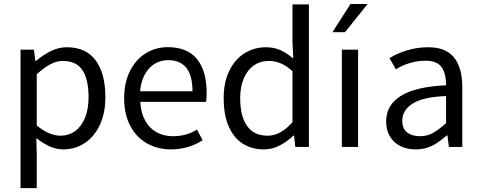

<svg xmlns="http://www.w3.org/2000/svg" viewBox="-20 -734 2402 959"><path d="M163.6 205.6H82.5V-485.8H149.4L156.7 -429.7H159.7Q197.3 -460.9 235.4 -479.5Q273.4 -498 314 -498Q409.2 -498 457.8 -432.6Q506.3 -367.2 506.3 -249Q506.3 -167.5 478 -108.4Q449.7 -49.3 401.9 -18.6Q354 12.2 295.9 12.2Q262.2 12.2 229.7 -2Q197.3 -16.1 161.6 -43.9L163.6 41ZM422.4 -249Q422.4 -336.4 392.1 -383.1Q361.8 -429.7 293 -429.7Q262.7 -429.7 231.9 -413.3Q201.2 -397 163.6 -363.3V-107.4Q194.8 -81.1 225.1 -68.6Q255.4 -56.2 281.7 -56.2Q323.2 -56.2 355 -79.1Q386.7 -102.1 404.5 -145.5Q422.4 -189 422.4 -249Z M1012.2 -270Q1012.2 -242.7 1009.3 -225.1H680.7Q683.6 -171.4 704.3 -132.8Q725.1 -94.2 761 -74Q796.9 -53.7 843.3 -53.7Q878.4 -53.7 907.7 -61.8Q937 -69.8 963.9 -86.9L992.2 -33.7Q921.4 12.2 833.5 12.2Q767.6 12.2 714.6 -17.6Q661.6 -47.4 630.9 -105Q600.1 -162.6 600.1 -242.7Q600.1 -321.8 629.4 -379.6Q658.7 -437.5 708.3 -468Q757.8 -498.5 817.9 -498.5Q915 -498.5 963.6 -439.5Q1012.2 -380.4 1012.2 -270ZM819.8 -433.6Q782.7 -433.6 752.7 -415.5Q722.7 -397.5 703.4 -362.3Q684.1 -327.1 679.7 -278.3H941.4Q941.4 -433.6 819.8 -433.6Z M1444.8 -441.9 1440.9 -524.9V-711.9H1522.9V0H1455.1L1448.7 -57.1H1445.8Q1414.1 -26.4 1376.5 -7.1Q1338.9 12.2 1298.3 12.2Q1237.3 12.2 1192.1 -16.8Q1147 -45.9 1122.1 -103Q1097.2 -160.2 1097.2 -243.2Q1097.2 -322.8 1125.2 -380.4Q1153.3 -438 1201.4 -468Q1249.5 -498 1308.1 -498Q1347.7 -498 1378.7 -484.4Q1409.7 -470.7 1444.8 -441.9ZM1440.9 -123.5V-378.4Q1410.6 -405.8 1381.8 -417.7Q1353 -429.7 1322.3 -429.7Q1280.3 -429.7 1248 -407.2Q1215.8 -384.8 1197.8 -342.8Q1179.7 -300.8 1179.7 -244.1Q1179.7 -152.8 1214.4 -104.5Q1249 -56.2 1316.4 -56.2Q1349.6 -56.2 1379.9 -72.8Q1410.2 -89.4 1440.9 -123.5Z M1768.6 -485.8V0H1687.5V-485.8ZM1640.6 -573.2 1730.5 -713.9H1815.9L1703.1 -573.2Z M2106 -430.7Q2064.9 -430.7 2026.1 -418.9Q1987.3 -407.2 1957.5 -387.7L1925.3 -443.4Q1961.9 -466.8 2012.9 -482.4Q2064 -498 2119.1 -498Q2206.5 -498 2247.8 -447Q2289.1 -396 2289.1 -297.9V0H2222.2L2214.8 -58.1H2212.9Q2182.6 -33.2 2162.1 -19.5Q2141.6 -5.9 2115.5 3.2Q2089.4 12.2 2056.6 12.2Q2013.2 12.2 1979.7 -4.4Q1946.3 -21 1927.5 -52.5Q1908.7 -84 1908.7 -127Q1908.7 -208.5 1981.4 -254.6Q2054.2 -300.8 2208 -308.1Q2208 -367.7 2185.1 -399.2Q2162.1 -430.7 2106 -430.7ZM2208 -118.7V-254.4Q2091.3 -249.5 2040.3 -216.3Q1989.3 -183.1 1989.3 -131.3Q1989.3 -91.8 2013.2 -72.8Q2037.1 -53.7 2079.1 -53.7Q2112.3 -53.7 2140.9 -69.1Q2169.4 -84.5 2208 -118.7Z"/></svg>

Font: Varta
Style: Regular
Weight: 400
Designer: Joana Correia, Viktoriya Grabowska, Eben Sorkin
Foundry: Sorkin Type
Version: Version 1.002; ttfautohint (v1.3) -l 8 -r 24 -G 200 -x 12 -H